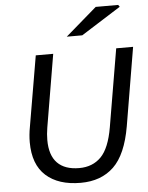

<svg xmlns="http://www.w3.org/2000/svg" viewBox="-63 -1012 831 1075"><g transform="rotate(-5 352.5 -474.0)"><path d="M82 -238Q82 -279 90 -322L158 -720H256L187 -311Q181 -275 181 -242Q181 -156 223 -113Q265 -70 346 -70Q421 -70 468.5 -118Q516 -166 536 -283L610 -720H705L631 -280Q604 -123 533 -55Q462 13 347 13Q222 13 152 -50Q82 -113 82 -238ZM516 -961H642L650 -950L427 -809H340Z"/></g></svg>

Font: Nebula Sans Medium
Style: Regular
Weight: 500
Italic angle: -9°
Designer: Paul D. Hunt for Adobe (as Source Sans)
Foundry: Nebula Entertainment & Broadcasting LLC
Version: Version 1.010